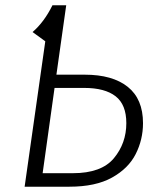

<svg xmlns="http://www.w3.org/2000/svg" viewBox="-20 -705 599 725"><path d="M520 -240Q520 -178 492.5 -123.5Q465 -69 403 -34.5Q341 0 242 0H73L151 -549L103 -584Q147 -622 178 -685H230L193 -423H300Q405 -423 462.5 -377Q520 -331 520 -240ZM457 -240Q457 -310 416.5 -341.5Q376 -373 298 -373H186L141 -51H255Q363 -51 410 -107.5Q457 -164 457 -240Z"/></svg>

Font: FiraGO Light
Style: Italic
Weight: 300
Italic angle: -8°
Designer: bBox Type GmbH
Foundry: bBox Type GmbH
Version: Version 1.001